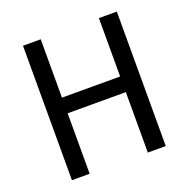

<svg xmlns="http://www.w3.org/2000/svg" viewBox="-126 -825 930 946"><g transform="rotate(-20 339.0 -352.5)"><path d="M93 0V-705H186V-399H491V-705H585V0H491V-317H186V0Z"/></g></svg>

Font: Nunito Sans 7pt Condensed Medium
Style: Regular
Weight: 500
Width: 3
Designer: Vernon Adams
Foundry: Vernon Adams
Version: Version 3.101;gftools[0.9.27]